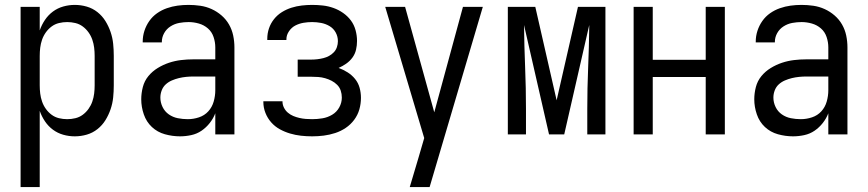

<svg xmlns="http://www.w3.org/2000/svg" viewBox="-20 -548 3540 783"><path d="M64 215V-520H142V-424Q150 -447 163.5 -467Q177 -487 196 -501Q215 -515 238 -521.5Q261 -528 285 -528Q310 -528 334 -521Q358 -514 377.5 -498.5Q397 -483 410 -462Q423 -441 431 -417.5Q439 -394 441.5 -369.5Q444 -345 444 -320V-200Q444 -175 441.5 -150.5Q439 -126 431 -102.5Q423 -79 410 -58Q397 -37 377.5 -21.5Q358 -6 334 1Q310 8 285 8Q261 8 238 1.5Q215 -5 196 -19Q177 -33 163.5 -53Q150 -73 142 -96V215ZM254 -62Q271 -62 287.5 -66Q304 -70 317.5 -80Q331 -90 341 -104Q351 -118 356.5 -134Q362 -150 364 -166.5Q366 -183 366 -200V-320Q366 -337 364 -353.5Q362 -370 356.5 -386Q351 -402 341 -416Q331 -430 317.5 -440Q304 -450 287.5 -454Q271 -458 254 -458Q237 -458 220.5 -454Q204 -450 190.5 -440Q177 -430 167 -416Q157 -402 151.5 -386Q146 -370 144 -353.5Q142 -337 142 -320V-200Q142 -183 144 -166.5Q146 -150 151.5 -134Q157 -118 167 -104Q177 -90 190.5 -80Q204 -70 220.5 -66Q237 -62 254 -62Z M714 8Q683 8 652.5 -0.5Q622 -9 599.5 -30Q577 -51 566.5 -81.5Q556 -112 556 -143Q556 -168 562.5 -193Q569 -218 585 -237.5Q601 -257 623 -270.5Q645 -284 669 -292Q693 -300 718 -303Q743 -306 769 -306H858V-355Q858 -376 851 -397Q844 -418 828 -432Q812 -446 791 -452Q770 -458 749 -458Q730 -458 711 -454.5Q692 -451 675.5 -440.5Q659 -430 649.5 -413Q640 -396 640 -377V-375H562V-378Q562 -401 569 -422.5Q576 -444 589 -462.5Q602 -481 620.5 -494Q639 -507 660.5 -514.5Q682 -522 704 -525Q726 -528 749 -528Q773 -528 797 -524.5Q821 -521 843 -511Q865 -501 883.5 -485Q902 -469 914 -448Q926 -427 931 -403Q936 -379 936 -355V0H858V-86Q850 -65 835.5 -46.5Q821 -28 802 -15Q783 -2 760 3Q737 8 714 8ZM746 -62Q769 -62 791.5 -69.5Q814 -77 829.5 -94Q845 -111 851.5 -134Q858 -157 858 -180V-236H769Q754 -236 739 -234.5Q724 -233 709.5 -229.5Q695 -226 681 -220Q667 -214 656 -204Q645 -194 639.5 -179.5Q634 -165 634 -150Q634 -130 643 -111.5Q652 -93 668.5 -81.5Q685 -70 705 -66Q725 -62 746 -62Z M1253 8Q1230 8 1207.5 5.5Q1185 3 1163 -3.5Q1141 -10 1121 -21Q1101 -32 1086 -49Q1071 -66 1062.5 -87.5Q1054 -109 1054 -132V-135H1132V-134Q1132 -121 1138 -109Q1144 -97 1154 -88.5Q1164 -80 1176 -75Q1188 -70 1201 -67Q1214 -64 1227 -63Q1240 -62 1253 -62Q1274 -62 1295 -65.5Q1316 -69 1334.5 -80Q1353 -91 1363.5 -110Q1374 -129 1374 -150Q1374 -165 1369.5 -178.5Q1365 -192 1355 -202Q1345 -212 1332.5 -218.5Q1320 -225 1306 -229Q1292 -233 1278 -234Q1264 -235 1250 -235H1194V-305H1250Q1262 -305 1274.5 -306.5Q1287 -308 1299 -311Q1311 -314 1322 -320Q1333 -326 1341.5 -335Q1350 -344 1354 -356Q1358 -368 1358 -380Q1358 -399 1349 -415.5Q1340 -432 1324 -441.5Q1308 -451 1289.5 -454.5Q1271 -458 1253 -458Q1235 -458 1217.5 -455Q1200 -452 1184.5 -444Q1169 -436 1158.5 -420.5Q1148 -405 1148 -388V-385H1070V-390Q1070 -412 1077 -432.5Q1084 -453 1097.5 -470Q1111 -487 1129.5 -498.5Q1148 -510 1168.5 -516.5Q1189 -523 1210.5 -525.5Q1232 -528 1253 -528Q1275 -528 1297 -525.5Q1319 -523 1340 -515.5Q1361 -508 1379.5 -495Q1398 -482 1411 -464.5Q1424 -447 1430 -425Q1436 -403 1436 -381Q1436 -363 1432 -345.5Q1428 -328 1417.5 -313.5Q1407 -299 1392 -288.5Q1377 -278 1361 -271Q1380 -264 1397.5 -253Q1415 -242 1428 -226Q1441 -210 1446.5 -190Q1452 -170 1452 -149Q1452 -125 1445.5 -102Q1439 -79 1424.5 -59.5Q1410 -40 1390 -26.5Q1370 -13 1347 -5.5Q1324 2 1300.5 5Q1277 8 1253 8Z M1651 215Q1660 185 1669 154.5Q1678 124 1687 94L1710 15L1551 -520H1632L1751 -90L1868 -520H1949L1732 215Z M2051 0V-520H2163L2250 -139L2337 -520H2449V0H2375V-104Q2375 -188 2378.5 -271.5Q2382 -355 2383 -438V-446L2281 0H2219L2117 -446Q2118 -360 2121.5 -274.5Q2125 -189 2125 -104V0Z M2564 0V-520H2642V-304H2858V-520H2936V0H2858V-234H2642V0Z M3214 8Q3183 8 3152.5 -0.5Q3122 -9 3099.5 -30Q3077 -51 3066.5 -81.5Q3056 -112 3056 -143Q3056 -168 3062.5 -193Q3069 -218 3085 -237.5Q3101 -257 3123 -270.5Q3145 -284 3169 -292Q3193 -300 3218 -303Q3243 -306 3269 -306H3358V-355Q3358 -376 3351 -397Q3344 -418 3328 -432Q3312 -446 3291 -452Q3270 -458 3249 -458Q3230 -458 3211 -454.5Q3192 -451 3175.5 -440.5Q3159 -430 3149.5 -413Q3140 -396 3140 -377V-375H3062V-378Q3062 -401 3069 -422.5Q3076 -444 3089 -462.5Q3102 -481 3120.5 -494Q3139 -507 3160.5 -514.5Q3182 -522 3204 -525Q3226 -528 3249 -528Q3273 -528 3297 -524.5Q3321 -521 3343 -511Q3365 -501 3383.5 -485Q3402 -469 3414 -448Q3426 -427 3431 -403Q3436 -379 3436 -355V0H3358V-86Q3350 -65 3335.5 -46.5Q3321 -28 3302 -15Q3283 -2 3260 3Q3237 8 3214 8ZM3246 -62Q3269 -62 3291.5 -69.5Q3314 -77 3329.5 -94Q3345 -111 3351.5 -134Q3358 -157 3358 -180V-236H3269Q3254 -236 3239 -234.5Q3224 -233 3209.5 -229.5Q3195 -226 3181 -220Q3167 -214 3156 -204Q3145 -194 3139.5 -179.5Q3134 -165 3134 -150Q3134 -130 3143 -111.5Q3152 -93 3168.5 -81.5Q3185 -70 3205 -66Q3225 -62 3246 -62Z"/></svg>

Font: Iosevka Custom
Style: Regular
Weight: 400
Monospace: yes
Designer: Belleve Invis
Foundry: Belleve Invis
Version: Version 32.5.0; ttfautohint (v1.8.4)